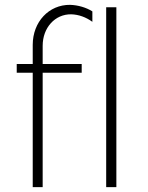

<svg xmlns="http://www.w3.org/2000/svg" viewBox="-20 -772 609 792"><path d="M115 -587V-508H49V-472H115V0H156V-472H317V-508H156V-583C156 -658 207 -714 274 -713C305 -712 335 -701 361 -682V-725C336 -741 302 -751 269 -752C182 -753 115 -682 115 -587ZM418 -742V0H460V-742Z"/></svg>

Font: Montserrat ExtraLight
Style: Regular
Weight: 250
Designer: Julieta Ulanovsky
Foundry: Julieta Ulanovsky
Version: Version 4.000